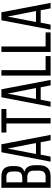

<svg xmlns="http://www.w3.org/2000/svg" viewBox="976 -1716 740 2732"><g transform="rotate(-90 1346.0 -350.0)"><path d="M197 -700H40V0H201C255.7 0 296 -14.2 322 -42.5C348 -70.8 361 -111.3 361 -164V-223C361 -261.7 353.8 -294 339.5 -320C325.2 -346 301 -363.7 267 -373C297.7 -382.3 319 -398.5 331 -421.5C343 -444.5 349 -474.7 349 -512V-545C349 -597 337.3 -635.8 314 -661.5C290.7 -687.2 251.7 -700 197 -700ZM178 -403H118V-629H195C223 -629 242.8 -621.5 254.5 -606.5C266.2 -591.5 272 -568.3 272 -537V-496C272 -459.3 264.2 -434.7 248.5 -422C232.8 -409.3 209.3 -403 178 -403ZM201 -71H118V-332H186C220 -332 244.8 -324.5 260.5 -309.5C276.2 -294.5 284 -267.3 284 -228V-166C284 -102.7 256.3 -71 201 -71Z M511 -141H688L715 0H793L659 -700H546L412 0H484ZM521 -208 598 -612 677 -208Z M955 0H1032V-629H1161V-700H826V-629H955Z M1293 -141H1470L1497 0H1575L1441 -700H1328L1194 0H1266ZM1303 -208 1380 -612 1459 -208Z M1636 0H1914V-71H1714V-700H1636Z M1973 0H2251V-71H2051V-700H1973Z M2389 -141H2566L2593 0H2671L2537 -700H2424L2290 0H2362ZM2399 -208 2476 -612 2555 -208Z"/></g></svg>

Font: SVN-Bebas Neue
Style: Regular
Weight: 400
Designer: Ryoichi Tsunekawa
Foundry: Ryoichi Tsunekawa
Version: Version 001.003